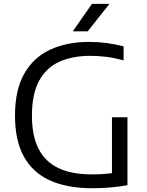

<svg xmlns="http://www.w3.org/2000/svg" viewBox="-20 -966 762 992"><path d="M458 6.5Q326 6.5 237 -34.2Q148 -75 102.8 -158Q57.5 -241 57.5 -368.5Q57.5 -500.5 105 -584.8Q152.5 -669 238.8 -709.2Q325 -749.5 441 -749.5Q486 -749.5 529.8 -743.8Q573.5 -738 618.5 -726.5V-654Q569.5 -667.5 527.8 -672.5Q486 -677.5 447 -677.5Q354 -677.5 286.2 -646.8Q218.5 -616 181.8 -548Q145 -480 145 -368.5Q145 -264 179.5 -196.8Q214 -129.5 282.8 -97.2Q351.5 -65 453.5 -65Q495 -65 530.2 -68.2Q565.5 -71.5 595.5 -77L558.5 -39.5V-360H638.5V-9Q587 -0.5 545 3Q503 6.5 458 6.5ZM356 -804 455 -946H545.5L433 -804Z"/></svg>

Font: Encode Sans SemiExpanded
Style: Regular
Weight: 400
Width: 6
Designer: Multiple Designers
Foundry: Impallari Type
Version: Version 3.002